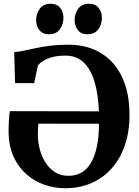

<svg xmlns="http://www.w3.org/2000/svg" viewBox="-20 -989 737 1020"><path d="M326 11Q268.5 11 215.2 -7.8Q162 -26.5 119.8 -63.8Q77.5 -101 52.2 -156.2Q27 -211.5 25.5 -283.5Q25.5 -315.5 27.2 -347.8Q29 -380 32.5 -398.5L505.5 -397.5Q502 -488.5 482.2 -554.8Q462.5 -621 424.5 -657.2Q386.5 -693.5 327.5 -693.5Q285.5 -693.5 256.2 -685.2Q227 -677 208.8 -665Q190.5 -653 181.5 -642L161.5 -547.5H60L55.5 -712.5Q78 -713.5 105.8 -719.5Q133.5 -725.5 168.2 -733Q203 -740.5 246.2 -746Q289.5 -751.5 343.5 -751.5Q418.5 -751.5 478.5 -726.2Q538.5 -701 580.8 -653Q623 -605 645.5 -536Q668 -467 668 -380Q668 -288 642.8 -215.8Q617.5 -143.5 572 -93Q526.5 -42.5 464 -15.8Q401.5 11 326 11ZM343 -55Q382.5 -55 412.8 -72.2Q443 -89.5 463.5 -124.2Q484 -159 494.8 -210.8Q505.5 -262.5 506 -331.5L184 -332Q182.5 -318.5 181.8 -304.2Q181 -290 181 -272Q181 -236 190.8 -197.8Q200.5 -159.5 220.5 -127.2Q240.5 -95 271 -75Q301.5 -55 343 -55ZM240 -807Q206.5 -807 189.2 -829.2Q172 -851.5 172 -881.5Q172 -917 191.5 -943Q211 -969 248.5 -969H249.5Q283 -969 300 -946.8Q317 -924.5 317 -894.5Q317 -859.5 297.8 -833.2Q278.5 -807 241 -807ZM444 -807Q411 -807 393.8 -829.2Q376.5 -851.5 376.5 -881.5Q376.5 -917 395.8 -943Q415 -969 452.5 -969H453.5Q487 -969 504.2 -946.8Q521.5 -924.5 521.5 -894.5Q521.5 -859.5 502.2 -833.2Q483 -807 445 -807Z"/></svg>

Font: Merriweather 36pt
Style: Bold
Weight: 700
Designer: Eben Sorkin
Foundry: Eben Sorkin
Version: Version 2.100